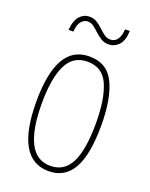

<svg xmlns="http://www.w3.org/2000/svg" viewBox="-136 -779 675 862"><g transform="rotate(20 201.5 -348.0)"><path d="M357 -264Q357 -124 319 -57Q281 10 204 10Q46 10 46 -266Q46 -400 84.5 -468.5Q123 -537 202 -537Q287 -537 322 -464Q357 -391 357 -264ZM72 -266Q72 -143 104 -79Q136 -15 203 -15Q269 -15 300 -76Q331 -137 331 -265Q331 -380 302.5 -446Q274 -512 202 -512Q133 -512 102.5 -448.5Q72 -385 72 -266ZM72 -617Q76 -664 95.5 -684.5Q115 -705 141 -705Q162 -705 177.5 -695Q193 -685 206 -672.5Q219 -660 232.5 -650Q246 -640 262 -640Q305 -640 310 -706H332Q331 -660 310.5 -638.5Q290 -617 262 -617Q241 -617 225.5 -627Q210 -637 196.5 -649.5Q183 -662 170 -672Q157 -682 141 -682Q124 -682 110.5 -666.5Q97 -651 95 -617Z"/></g></svg>

Font: Noto Sans Gujarati ExtraCondensed Thin
Style: Regular
Weight: 100
Width: 2
Designer: Jelle Bosma - Monotype Design Team, Universal Thirst
Foundry: Monotype Imaging Inc.
Version: Version 2.106; ttfautohint (v1.8.4.7-5d5b)